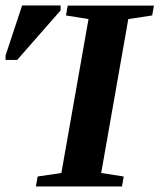

<svg xmlns="http://www.w3.org/2000/svg" viewBox="-23 -675 577 695"><path d="M343.3 -48.8 424.8 -36.1 418.5 0H106.9L113.3 -36.1L199.2 -48.8L297.4 -606L215.8 -619.1L222.2 -654.8H534.2L527.8 -619.1L441.4 -606ZM-2.9 -458V-474.1L57.1 -655.3H196.3V-637.2L39.1 -458Z"/></svg>

Font: Tinos
Style: Bold Italic
Weight: 700
Italic angle: -16.333°
Designer: Steve Matteson
Foundry: Monotype Imaging Inc.
Version: Version 1.23